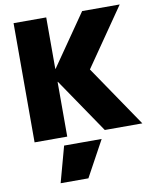

<svg xmlns="http://www.w3.org/2000/svg" viewBox="-104 -809 941 1158"><g transform="rotate(-10 366.0 -230.0)"><path d="M342 270H172L232 50H462ZM60 0V-730H260V-415H262L480 -730H710L465 -375L720 0H490L262 -335H260V0Z"/></g></svg>

Font: M PLUS 2 Black
Style: Regular
Weight: 900
Designer: Coji Morishita
Foundry: UNDERFOREST DESIGN
Version: Version 1.001